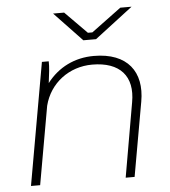

<svg xmlns="http://www.w3.org/2000/svg" viewBox="-52 -767 722 814"><g transform="rotate(-5 309.0 -360.0)"><path d="M47 0H86L145 -333C169 -428 252 -490 350 -490C468 -490 525 -426 505 -316L450 0H488L544 -316C566 -440 504 -526 360 -526C279 -526 209 -492 160 -428C165 -465 169 -497 168 -520H139ZM322 -596H376L538 -720H490L363 -626H344L251 -720H204Z"/></g></svg>

Font: Fixel Display ExtraLight
Style: Italic
Weight: 200
Italic angle: -10°
Designer: AlfaBravo + MacPaw
Foundry: Kyrylo Tkachov, Marchela Mozhyna, Serhii Makarenko, Maria Weinstein, Zakhar Kryvoshyya
Version: Version 1.210;Glyphs 3.2 (3217)